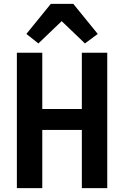

<svg xmlns="http://www.w3.org/2000/svg" viewBox="-20 -970 640 990"><path d="M402 -300H198V0H67V-698H198V-408H402V-698H533V0H402ZM358 -950 484 -795 418 -746 298 -861 178 -746 116 -795 242 -950Z"/></svg>

Font: IBM Plex Mono SemiBold
Style: Regular
Weight: 600
Monospace: yes
Designer: Mike Abbink, Paul van der Laan, Pieter van Rosmalen
Foundry: Bold Monday
Version: Version 2.3